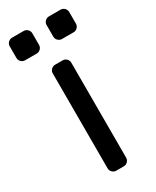

<svg xmlns="http://www.w3.org/2000/svg" viewBox="-212 -764 663 816"><g transform="rotate(-30 120.0 -355.5)"><path d="M139 0H102Q91 0 83 -8Q75 -16 75 -27V-493Q75 -504 83 -512Q91 -520 102 -520H139Q150 -520 158 -512Q166 -504 166 -493V-27Q166 -16 158 -8Q150 0 139 0ZM58 -600H1Q-10 -600 -18 -608Q-26 -616 -26 -627V-684Q-26 -695 -18 -703Q-10 -711 1 -711H58Q69 -711 77 -703Q85 -695 85 -684V-627Q85 -616 77 -608Q69 -600 58 -600ZM239 -600H182Q171 -600 163 -608Q155 -616 155 -627V-684Q155 -695 163 -703Q171 -711 182 -711H239Q250 -711 258 -703Q266 -695 266 -684V-627Q266 -616 258 -608Q250 -600 239 -600Z"/></g></svg>

Font: Contemporary
Style: Regular
Weight: 400
Designer: Victor Tran
Foundry: Victor Tran
Version: Version 1.100